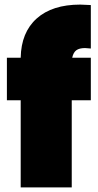

<svg xmlns="http://www.w3.org/2000/svg" viewBox="-20 -815 425 835"><path d="M350 -606Q325 -606 312 -596.5Q299 -587 294 -564H375V-379H292V0H70V-379H10V-564H70Q72 -674 139.5 -734.5Q207 -795 329 -795Q343 -795 375 -793V-604Q357 -606 350 -606Z"/></svg>

Font: Poppins Black A&M
Style: Regular
Weight: 900
Designer: Ninad Kale (Devanagari), Jonny Pinhorn (Latin)
Foundry: Indian Type Foundry
Version: 4.004